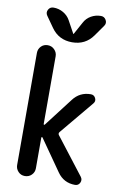

<svg xmlns="http://www.w3.org/2000/svg" viewBox="-103 -1024 706 1084"><g transform="rotate(10 250.0 -482.5)"><path d="M65.4 -53.7V-696.3Q65.4 -718.8 80.6 -734.4Q95.7 -750 118.7 -750Q141.6 -750 157.2 -733.9Q172.9 -717.8 172.9 -696.3V-307.6Q172.9 -304.7 175.3 -304.2Q177.7 -303.7 179.7 -305.7L304.7 -468.8Q342.8 -519.5 406.2 -519.5Q424.8 -519.5 433.1 -502.4Q441.4 -485.4 428.7 -470.7L269.5 -279.3Q261.7 -269.5 268.6 -260.7L430.7 -50.8Q442.4 -35.2 434.1 -17.6Q425.8 0 406.2 0Q341.8 0 304.7 -52.7L179.7 -231.4Q176.8 -235.4 173.8 -232.4Q172.9 -231.4 172.9 -228.5V-53.7Q172.9 -31.2 157.2 -15.6Q141.6 0 118.7 0Q95.7 0 80.6 -16.1Q65.4 -32.2 65.4 -53.7ZM385.7 -964.8Q405.3 -964.8 415 -947.3Q424.8 -929.7 413.1 -913.1L369.1 -850.6Q326.2 -790 250 -790Q173.8 -790 130.9 -850.6L86.9 -913.1Q75.2 -929.7 84.5 -947.3Q93.8 -964.8 114.3 -964.8Q144.5 -964.8 170.4 -949.7Q196.3 -934.6 210 -909.2L249 -837.9H250H251L290 -909.2Q303.7 -935.5 329.6 -950.2Q355.5 -964.8 385.7 -964.8Z"/></g></svg>

Font: Rounded-X Mgen+ 2m medium
Style: Regular
Weight: 500
Designer: [Source Han Sans]
Ryoko NISHIZUKA  (kana & ideographs); Paul D. Hunt (Latin, Greek & Cyrillic); Wenlong ZHANG  (bopomofo
Version: Version 1.059.20150602